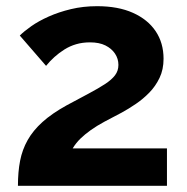

<svg xmlns="http://www.w3.org/2000/svg" viewBox="-20 -601 604 621"><path d="M38 0Q38 -45 45 -81Q52 -117 69.5 -148Q87 -179 117.5 -206.5Q148 -234 195 -260Q236 -282 267 -298.5Q298 -315 319.5 -329Q341 -343 352 -357.5Q363 -372 363 -391Q363 -411 352 -427.5Q341 -444 321 -454Q301 -464 271 -464Q247 -464 226.5 -458Q206 -452 188.5 -441Q171 -430 156 -416.5Q141 -403 129 -388L44 -486Q58 -500 81.5 -516.5Q105 -533 137.5 -547.5Q170 -562 209.5 -571.5Q249 -581 294 -581Q362 -581 410 -559.5Q458 -538 483.5 -500Q509 -462 509 -411Q509 -376 496 -349Q483 -322 463 -301.5Q443 -281 419.5 -265Q396 -249 374 -237Q343 -221 318 -207.5Q293 -194 274 -180.5Q255 -167 240.5 -153Q226 -139 215 -121H520V0Z"/></svg>

Font: Raleway Thin
Style: Bold
Weight: 700
Version: Version 4.026